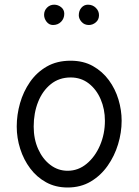

<svg xmlns="http://www.w3.org/2000/svg" viewBox="-20 -791 606 840"><path d="M289.1 -525.4Q344.7 -525.4 386.5 -502Q428.2 -478.5 456.3 -440.2Q484.4 -401.9 498.3 -355.5Q512.2 -309.1 512.2 -262.7Q512.2 -211.4 496.6 -159.9Q481 -108.4 450.9 -65.7Q420.9 -22.9 377 3.2Q333 29.3 275.9 29.3Q223.1 29.3 181.9 6.6Q140.6 -16.1 112.1 -54.2Q83.5 -92.3 68.4 -139.9Q53.2 -187.5 53.2 -237.3Q53.2 -288.6 67.6 -339.4Q82 -390.1 111.3 -432.4Q140.6 -474.6 184.8 -500Q229 -525.4 289.1 -525.4ZM289.1 -452.1Q238.8 -452.1 202.4 -422.9Q166 -393.6 146.7 -345Q127.4 -296.4 127.4 -237.3Q127.4 -182.6 147 -138.9Q166.5 -95.2 200.2 -69.6Q233.9 -43.9 275.9 -43.9Q322.3 -43.9 359.1 -74.5Q396 -105 417.5 -155Q439 -205.1 439 -262.7Q439 -313.5 420.4 -356.7Q401.9 -399.9 368.2 -426Q334.5 -452.1 289.1 -452.1ZM413.1 -724.6Q413.1 -705.1 399.4 -693.4Q385.7 -681.6 368.7 -681.6Q349.1 -681.6 336.9 -695.3Q324.7 -709 324.7 -724.1Q324.7 -744.1 336.2 -757.3Q347.7 -770.5 364.7 -770.5Q385.3 -770.5 399.2 -756.8Q413.1 -743.2 413.1 -724.6ZM261.2 -731Q261.2 -710 247.3 -695.8Q233.4 -681.6 211.9 -681.6Q194.8 -681.6 183.8 -695.8Q172.9 -710 172.9 -726.1Q172.9 -744.6 185.8 -757.6Q198.7 -770.5 216.8 -770.5Q233.9 -770.5 247.6 -759.5Q261.2 -748.5 261.2 -731Z"/></svg>

Font: Mikhak Regular
Style: Regular
Weight: 400
Designer: Amin Abedi
Version: Version 3.3